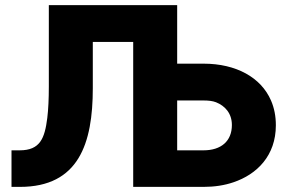

<svg xmlns="http://www.w3.org/2000/svg" viewBox="-20 -731 1128 751"><path d="M25 0H58C288 0 343 -170 343 -386V-567H501V0H776C819 0 858 -6 893 -18C985 -49 1059 -122 1059 -241C1059 -276 1053 -308 1040 -338C1001 -428 904 -482 776 -482H673V-711H171V-393C171 -344 169 -303 165 -270C155 -190 137 -143 57 -143H25ZM673 -143V-338H776C796 -338 812 -336 825 -331C860 -317 887 -288 887 -242C887 -179 845 -143 776 -143Z"/></svg>

Font: Asimov Pro
Style: Ult
Weight: 900
Designer: Google
Version: Version 2.000980; 2014